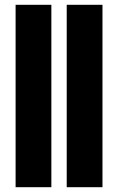

<svg xmlns="http://www.w3.org/2000/svg" viewBox="-20 -750 492 800"><path d="M45 30V-730H194V30ZM258 30V-730H407V30Z"/></svg>

Font: Tektur SemiCondensed
Style: Bold
Weight: 700
Width: 4
Designer: Adam Jagosz
Foundry: Adam Jagosz
Version: Version 1.005;gftools[0.9.30]